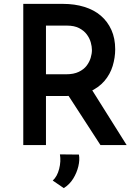

<svg xmlns="http://www.w3.org/2000/svg" viewBox="-20 -748 710 990"><path d="M305 -728Q365 -728 415 -712.5Q465 -697 500 -667Q535 -637 554.5 -593.5Q574 -550 574 -494Q574 -451 561 -408Q548 -365 518.5 -330.5Q489 -296 441 -274.5Q393 -253 322 -253H217V0H100V-728ZM321 -365Q360 -365 386 -377.5Q412 -390 426.5 -409Q441 -428 447.5 -449.5Q454 -471 454 -490Q454 -508 448 -529.5Q442 -551 427.5 -570.5Q413 -590 388 -603Q363 -616 325 -616H217V-365ZM447 -296 633 0H498L308 -293ZM309 222 252 183Q275 162 285 123Q295 84 289 48L387 49Q392 76 384 109.5Q376 143 357.5 173Q339 203 309 222Z"/></svg>

Font: Josefin Sans Thin SemiBold
Style: Regular
Weight: 600
Version: Version 2.000